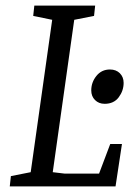

<svg xmlns="http://www.w3.org/2000/svg" viewBox="-20 -668 482 688"><path d="M19 -37 90 -51 167 -597 99 -611 103 -648H321L317 -611L246 -597L169 -51L211 -46H335L375 -152H417L394 0H15ZM355 -296Q334 -296 320.5 -309.5Q307 -323 307 -344Q307 -373 325.5 -396Q344 -419 374 -419Q396 -419 409.5 -405.5Q423 -392 423 -371Q423 -343 405.5 -319.5Q388 -296 355 -296Z"/></svg>

Font: Faustina VF Beta
Style: Italic
Weight: 400
Italic angle: -8°
Designer: Alfonso Garcia
Foundry: Omnibus-Type
Version: Version 1.006